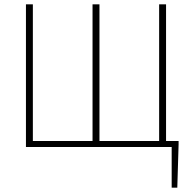

<svg xmlns="http://www.w3.org/2000/svg" viewBox="-20 -680 882 888"><path d="M774 188V0H728V-28H806V-12L800 188ZM100 0V-660H132V-28H408V-660H440V-28H716V-660H748V0Z"/></svg>

Font: Source Sans 3 Variable
Style: Regular
Weight: 200
Designer: Paul D. Hunt
Foundry: Adobe Systems Incorporated
Version: Version 3.026